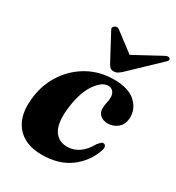

<svg xmlns="http://www.w3.org/2000/svg" viewBox="-170 -795 836 911"><g transform="rotate(30 248.0 -339.5)"><path d="M306 -429.5Q274 -429.5 241.2 -383.5Q208.5 -337.5 196.5 -256Q183.5 -166 207 -123.5Q230.5 -81 282 -81Q315.5 -81 345 -100.8Q374.5 -120.5 396.5 -161Q405.5 -171.5 411 -177Q416.5 -182.5 424 -182Q432 -181.5 435.8 -173.5Q439.5 -165.5 435 -150.5Q410.5 -78 349.5 -33Q288.5 12 195.5 12Q101 12 54.8 -47Q8.5 -106 25 -212Q35.5 -283.5 75.2 -341.8Q115 -400 177.2 -434.5Q239.5 -469 317 -469Q398 -469 436.8 -431.8Q475.5 -394.5 471.5 -345Q469 -309.5 445.5 -291.2Q422 -273 394.5 -273Q367 -273 351.2 -287.2Q335.5 -301.5 336.5 -325.5Q337 -343 340.5 -355.5Q344 -368 344.5 -387Q344.5 -405 335 -417.2Q325.5 -429.5 306 -429.5ZM334.5 -521.5Q323.5 -511.5 314.2 -506.2Q305 -501 293.5 -501Q282 -501 275.8 -506.2Q269.5 -511.5 263.5 -521.5L186.5 -665Q182 -672 184 -678Q186 -684 191 -687Q204.5 -696.5 217.5 -685.5L321 -607L466 -685.5Q485.5 -696.5 493.5 -687Q501.5 -679 485 -665Z"/></g></svg>

Font: Fraunces 72pt
Style: Bold Italic
Weight: 700
Italic angle: -16°
Version: Version 1.000;[b76b70a41]